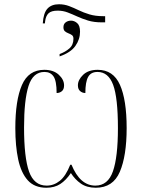

<svg xmlns="http://www.w3.org/2000/svg" viewBox="-20 -872 667 902"><path d="M181 -762Q184 -811 203 -831.5Q222 -852 257 -852Q282 -852 304.5 -843.5Q327 -835 349.5 -824Q372 -813 400 -804.5Q428 -796 465 -796H474V-767H458Q421 -767 393.5 -775.5Q366 -784 343 -794.5Q320 -805 298 -813.5Q276 -822 251 -822Q221 -822 208 -809.5Q195 -797 192 -772L191 -762ZM260 -618Q287 -628 306 -644.5Q325 -661 325 -690Q325 -702 318 -707Q311 -712 301.5 -715.5Q292 -719 285 -725Q278 -731 278 -744Q278 -759 288.5 -767Q299 -775 314 -775Q329 -775 342.5 -763.5Q356 -752 356 -723Q356 -687 334 -656Q312 -625 260 -607ZM198 10Q142 10 110.5 -25Q79 -60 65.5 -123Q52 -186 52 -270Q52 -401 83 -472.5Q114 -544 188 -544Q231 -544 256 -521Q281 -498 281 -471Q281 -452 270.5 -443.5Q260 -435 246 -435Q246 -492 231.5 -513Q217 -534 189 -534Q135 -534 114 -468Q93 -402 93 -273Q93 -132 116.5 -66Q140 0 199 0Q233 0 261 -22.5Q289 -45 310 -98H316Q356 0 428 0Q487 0 510.5 -67Q534 -134 534 -270Q534 -413 511.5 -473.5Q489 -534 438 -534Q407 -534 394 -510.5Q381 -487 381 -435Q367 -435 356.5 -444Q346 -453 346 -471Q346 -497 370.5 -520.5Q395 -544 439 -544Q512 -544 543.5 -473.5Q575 -403 575 -270Q575 -140 543 -65Q511 10 430 10Q388 10 360 -9.5Q332 -29 313 -59Q290 -25 263 -7.5Q236 10 198 10Z"/></svg>

Font: Noto Serif Display Condensed ExtraLight
Style: Regular
Weight: 200
Width: 3
Designer: Monotype Design Team
Foundry: Monotype Imaging Inc.
Version: Version 2.009